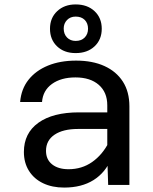

<svg xmlns="http://www.w3.org/2000/svg" viewBox="-20 -836 690 868"><path d="M469 0 465 -125V-360Q465 -419 426.5 -452.5Q388 -486 321 -486Q256 -486 215 -456.5Q174 -427 170 -375H71Q76 -434 109 -475.5Q142 -517 197 -539.5Q252 -562 324 -562Q398 -562 452 -537.5Q506 -513 535.5 -467Q565 -421 565 -355V0ZM270 12Q216 12 175 -7.5Q134 -27 111 -63.5Q88 -100 88 -149Q88 -234 153.5 -281Q219 -328 337 -328H478V-253H333Q265 -253 226.5 -227Q188 -201 188 -154Q188 -115 215.5 -93Q243 -71 290 -71Q350 -71 396.5 -103.5Q443 -136 472 -193L483 -119Q457 -56 403 -22Q349 12 270 12ZM322 -596Q270 -596 238 -626.5Q206 -657 206 -706Q206 -755 238.5 -785.5Q271 -816 322 -816Q375 -816 407.5 -785.5Q440 -755 440 -706Q440 -657 407.5 -626.5Q375 -596 322 -596ZM322 -651Q348 -651 363 -666.5Q378 -682 378 -706Q378 -731 363 -746Q348 -761 322 -761Q298 -761 283 -745.5Q268 -730 268 -707Q268 -682 283 -666.5Q298 -651 322 -651Z"/></svg>

Font: Azeret Mono Thin
Style: Regular
Weight: 400
Version: Version 1.002